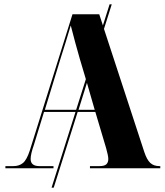

<svg xmlns="http://www.w3.org/2000/svg" viewBox="-20 -780 763 890"><path d="M5 0V-10H42Q69 -10 86.5 -24.5Q104 -39 118 -82L316 -714H440L457 -662L488 -760H498L462 -646L649 -75Q661 -39 677 -24.5Q693 -10 719 -10H723V0H397V-10H441Q464 -10 473 -18.5Q482 -27 482 -43Q482 -52 479 -65Q476 -78 472 -93L422 -261H340L229 90H219L330 -261H184L137 -108Q130 -88 126 -71.5Q122 -55 122 -43Q122 -10 163 -10H228V0ZM188 -271H333L378 -413L350 -507Q341 -539 329 -582Q317 -625 308 -662Q298 -627 285.5 -587.5Q273 -548 262 -513ZM419 -271 383 -396 344 -271Z"/></svg>

Font: Noto Serif Display SemiCondensed ExtraBold
Style: Regular
Weight: 800
Width: 4
Designer: Monotype Design Team
Foundry: Monotype Imaging Inc.
Version: Version 2.009